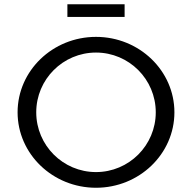

<svg xmlns="http://www.w3.org/2000/svg" viewBox="-20 -880 906 906"><path d="M568 -800V-860H298V-800ZM63 -350C63 -153.5 228.8 6 433 6C637.2 6 803 -153.5 803 -350C803 -546.5 637.2 -706 433 -706C228.8 -706 63 -546.5 63 -350ZM151 -350C151 -505.7 277.3 -632 433 -632C588.7 -632 715 -505.7 715 -350C715 -194.3 588.7 -68 433 -68C277.3 -68 151 -194.3 151 -350Z"/></svg>

Font: Resamitz
Style: Bold
Weight: 700
Designer: gluk
Foundry: gluk
Version: Version 0.047